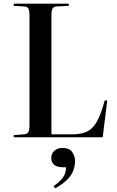

<svg xmlns="http://www.w3.org/2000/svg" viewBox="-20 -750 638 1049"><path d="M55 0V-12L110 -16Q128 -17 134.5 -28Q141 -39 141 -67V-669Q141 -694 134.5 -704.5Q128 -715 107 -715L55 -718V-730H356V-718L295 -715Q276 -715 268.5 -705.5Q261 -696 261 -668V-16H375Q423 -16 455 -31Q487 -46 509.5 -86Q532 -126 552 -201H566L541 0ZM281 279 273 267Q316 236 328.5 212.5Q341 189 341 164H328Q290 164 275 149.5Q260 135 260 114Q260 89 277 73.5Q294 58 322 58Q357 58 373.5 79.5Q390 101 390 130Q390 153 382 177.5Q374 202 351 227.5Q328 253 281 279Z"/></svg>

Font: Literata 72pt Medium
Style: Regular
Weight: 500
Designer: Latin by Veronika Burian and Jose Scaglione. Greek by Irene Vlachou. Cyrillic by Vera Evstafieva.
Foundry: TypeTogether
Version: Version 3.002